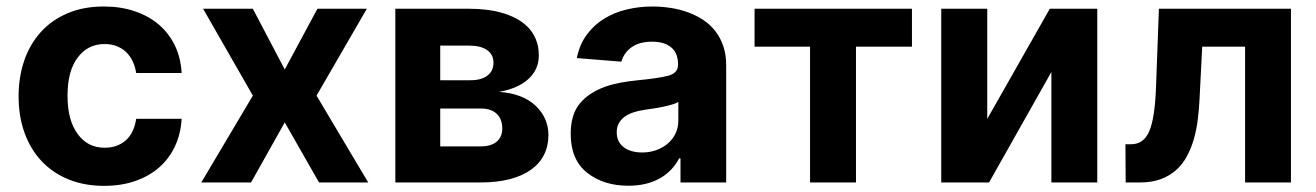

<svg xmlns="http://www.w3.org/2000/svg" viewBox="-20 -573 4132 603"><path d="M306.1 -552.6Q359.4 -552.6 403.4 -537.6Q447.4 -522.7 479.2 -495.4Q511 -468 529.5 -429.5Q547.9 -391 550.4 -343.8H407.7Q404.5 -364 396.5 -380.9Q388.5 -397.7 375.9 -409.6Q363.3 -421.5 346.4 -428.1Q329.5 -434.7 308.6 -434.7Q256 -434.7 224.1 -392.4Q192.1 -350.5 192.1 -272.7Q192.1 -233 200.1 -203.3Q208.1 -173.7 224.1 -152Q255.3 -109 308.6 -109Q348.4 -109 374.6 -131.9Q400.9 -154.8 407.7 -199.9H550.4Q547.9 -153.1 529.8 -114.2Q511.7 -75.3 480.3 -47.6Q448.9 -19.9 405 -4.6Q361.2 10.7 306.8 10.7Q244.7 10.7 194.8 -9.8Q144.9 -30.2 110.3 -67.3Q75.6 -104.4 57 -156.1Q38.4 -207.7 38.4 -270.6Q38.4 -331 56.1 -382.6Q73.9 -434.3 108 -472.1Q142 -509.9 191.9 -531.2Q241.8 -552.6 306.1 -552.6Z M612.2 0 774.1 -272.7 617.9 -545.5H774.1L874.3 -354.8L976.9 -545.5H1132.1L974.1 -272.7L1136.4 0H981.9L874.3 -188.6L768.5 0Z M1454.2 -545.5Q1478.3 -545.5 1503.7 -542.8Q1529.1 -540.1 1553.3 -533.6Q1577.4 -527 1599.1 -516Q1620.7 -505 1637.1 -488.6Q1653.4 -472.3 1662.8 -449.9Q1672.2 -427.6 1672.2 -398.1Q1672.2 -376.1 1663.7 -357.6Q1655.2 -339.1 1639.2 -324.6Q1623.2 -310 1600.1 -299.9Q1577.1 -289.8 1547.6 -284.4Q1621.8 -279.1 1661.9 -241.1Q1702.4 -202.8 1702.4 -148.8Q1702.4 -114.3 1688.4 -86.6Q1674.4 -58.9 1647.4 -39.8Q1620.4 -20.6 1580.8 -10.3Q1541.2 0 1490.1 0H1221.6V-545.5ZM1362.6 -232.2V-113.3H1490.1Q1522.4 -113.3 1540 -128.2Q1557.5 -143.1 1557.5 -169.7Q1557.5 -198.9 1540 -215.6Q1522.4 -232.2 1490.1 -232.2ZM1457.4 -321Q1491.8 -321 1510.8 -335.6Q1529.8 -350.1 1529.8 -376.1Q1529.8 -401.6 1509.8 -415.7Q1489.7 -429.7 1454.2 -429.7H1362.6V-321Z M1801.1 -248.2Q1817.5 -267.4 1838.1 -280.2Q1858.7 -293 1881.6 -301Q1904.5 -308.9 1929 -313.4Q1953.5 -317.8 1977.3 -320.3Q2048.3 -327.1 2078.8 -335.2Q2109.4 -343.4 2109.4 -369.3V-371.4Q2109.4 -405.9 2088.2 -424Q2067.1 -442.1 2028.4 -442.1Q1987.6 -442.1 1963.4 -424.5Q1939.3 -407 1931.5 -379.3L1791.5 -390.6Q1800.4 -433.9 1823.3 -464.7Q1846.2 -495.4 1878.4 -514.9Q1910.5 -534.4 1949.4 -543.5Q1988.3 -552.6 2029.1 -552.6Q2058.2 -552.6 2086.5 -548.1Q2114.7 -543.7 2140.4 -534.4Q2166.2 -525.2 2188.2 -510.7Q2210.2 -496.1 2226.4 -475.5Q2242.5 -454.9 2251.6 -428.1Q2260.7 -401.3 2260.7 -367.9V0H2117.2V-75.6H2112.9Q2103 -56.5 2088.1 -40.7Q2073.2 -24.9 2053.4 -13.5Q2033.7 -2.1 2008.7 4.1Q1983.7 10.3 1953.5 10.3Q1875.4 10.3 1823.9 -30.5Q1772.4 -71.4 1772.4 -152.3Q1772.4 -214.1 1801.1 -248.2ZM1916.9 -157.3Q1916.9 -142 1922.8 -130.1Q1928.6 -118.3 1939.3 -110.3Q1949.9 -102.3 1964.7 -98.2Q1979.4 -94.1 1996.8 -94.1Q2019.2 -94.1 2039.6 -101Q2060 -108 2075.8 -120.9Q2091.6 -133.9 2101 -152.5Q2110.4 -171.2 2110.4 -195V-252.8Q2104 -248.6 2091.3 -244.9Q2078.5 -241.1 2063.6 -237.9Q2048.7 -234.7 2033.2 -232.4Q2017.8 -230.1 2005.3 -228.3Q1985.4 -225.5 1969.1 -220Q1952.8 -214.5 1941.2 -206Q1929.7 -197.4 1923.3 -185.4Q1916.9 -173.3 1916.9 -157.3Z M2844.1 -545.5V-426.5H2668.3V0H2524.1V-426.5H2349.8V-545.5Z M3080.6 -545.5V-199.6L3277 -545.5H3426.1V0H3282V-346.9L3086.3 0H2936.1V-545.5Z M3514.6 -120H3532.7Q3571.4 -120 3589.1 -160.2Q3598 -180.4 3603.5 -215.6Q3609 -250.7 3610.8 -304L3619.7 -545.5H4034.4V0H3890.3V-426.5H3755.7L3747.2 -259.9Q3745.7 -229 3741.8 -197.6Q3737.9 -166.2 3729.8 -137.4Q3721.6 -108.7 3708.3 -83.5Q3695 -58.2 3674.7 -39.8Q3654.5 -21.3 3626.4 -10.7Q3598.4 0 3560.7 0H3515.3Z"/></svg>

Font: Inter P
Style: Bold
Weight: 700
Designer: Rasmus Andersson
Foundry: rsms
Version: Version 3.018;git-588b23468